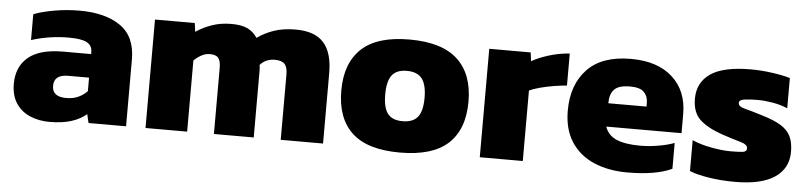

<svg xmlns="http://www.w3.org/2000/svg" viewBox="-37 -655 3520 836"><g transform="rotate(5 1723.5 -237.0)"><path d="M193 10Q148 10 109.5 -6Q71 -22 48 -56Q25 -90 25 -142Q25 -217 75 -258.5Q125 -300 226 -300H349V-309Q349 -337 326 -350Q303 -363 245 -363Q163 -363 83 -338V-451Q119 -465 173 -474.5Q227 -484 283 -484Q396 -484 462 -438Q528 -392 528 -292V0H364L355 -38Q330 -16 290.5 -3Q251 10 193 10ZM257 -100Q289 -100 311.5 -111Q334 -122 349 -138V-197H258Q196 -197 196 -148Q196 -100 257 -100Z M613 0V-474H787L792 -436Q823 -457 861.5 -470.5Q900 -484 946 -484Q992 -484 1018 -471Q1044 -458 1060 -433Q1092 -456 1132.5 -470Q1173 -484 1228 -484Q1311 -484 1350 -440.5Q1389 -397 1389 -308V0H1204V-286Q1204 -318 1191 -331.5Q1178 -345 1148 -345Q1109 -345 1084 -317Q1086 -304 1086 -292.5Q1086 -281 1086 -267V0H912V-289Q912 -318 902 -331.5Q892 -345 864 -345Q845 -345 827 -335Q809 -325 795 -311V0Z M1725 10Q1583 10 1515.5 -53Q1448 -116 1448 -237Q1448 -357 1516 -420.5Q1584 -484 1725 -484Q1867 -484 1935.5 -420.5Q2004 -357 2004 -237Q2004 -116 1936 -53Q1868 10 1725 10ZM1725 -127Q1771 -127 1791.5 -153Q1812 -179 1812 -237Q1812 -294 1791.5 -320.5Q1771 -347 1725 -347Q1680 -347 1660 -320.5Q1640 -294 1640 -237Q1640 -179 1660 -153Q1680 -127 1725 -127Z M2074 0V-474H2255L2260 -436Q2289 -453 2334 -467Q2379 -481 2425 -484V-344Q2399 -342 2368.5 -337Q2338 -332 2309.5 -324.5Q2281 -317 2262 -308V0Z M2719 10Q2636 10 2572.5 -17.5Q2509 -45 2473.5 -100Q2438 -155 2438 -236Q2438 -349 2502 -416.5Q2566 -484 2693 -484Q2809 -484 2874.5 -425Q2940 -366 2940 -264V-181H2611Q2624 -143 2662 -127Q2700 -111 2765 -111Q2806 -111 2847.5 -118.5Q2889 -126 2914 -136V-23Q2844 10 2719 10ZM2611 -283H2778V-300Q2778 -328 2760.5 -346Q2743 -364 2699 -364Q2650 -364 2630.5 -343.5Q2611 -323 2611 -283Z M3190 10Q3129 10 3075.5 1.5Q3022 -7 2991 -20V-155Q3026 -139 3074.5 -130Q3123 -121 3157 -121Q3193 -121 3211.5 -123Q3230 -125 3230 -140Q3230 -157 3197 -166Q3164 -175 3114 -192Q3049 -215 3017 -246Q2985 -277 2985 -336Q2985 -407 3041 -445.5Q3097 -484 3217 -484Q3263 -484 3312 -477Q3361 -470 3389 -461V-329Q3359 -342 3323.5 -348Q3288 -354 3259 -354Q3227 -354 3202 -351Q3177 -348 3177 -334Q3177 -318 3205.5 -311Q3234 -304 3282 -289Q3336 -273 3366.5 -254Q3397 -235 3409.5 -208Q3422 -181 3422 -141Q3422 -69 3363.5 -29.5Q3305 10 3190 10Z"/></g></svg>

Font: Kanit
Style: Bold
Weight: 700
Designer: Katatrad Team
Foundry: CadsonDemak
Version: Version 2.000; ttfautohint (v1.8.3)